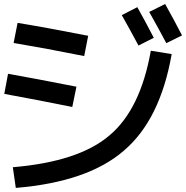

<svg xmlns="http://www.w3.org/2000/svg" viewBox="-20 -877 915 943"><path d="M720.7 -627.9 823.2 -611.3Q766.6 -288.1 587.9 -136.7Q411.1 16.6 57.6 45.9L43 -55.7Q367.2 -83 517.6 -211.9Q669.9 -339.8 720.7 -627.9ZM578.1 -802.7 654.3 -841.8Q691.4 -776.4 735.4 -691.4L660.2 -653.3Q615.2 -737.3 578.1 -802.7ZM712.9 -818.4 791 -857.4Q836.9 -775.4 874 -703.1L796.9 -665Q765.6 -724.6 712.9 -818.4ZM19.5 -514.6Q120.1 -497.1 355.5 -451.2L335 -351.6Q181.6 -382.8 1 -416ZM66.4 -764.6Q220.7 -739.3 413.1 -701.2L393.6 -601.6Q209 -638.7 46.9 -666Z"/></svg>

Font: RobotoJAA
Style: Medium
Weight: 500
Version: Version 2.05; 2016-11-05